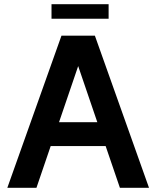

<svg xmlns="http://www.w3.org/2000/svg" viewBox="-20 -901 737 921"><path d="M355 -584 263.2 -314.9H446.8ZM15.1 0 274.9 -730H435.1L694.8 0H555.2L486.8 -200.2H223.1L154.8 0ZM501 -880.9V-811H227.1V-880.9Z"/></svg>

Font: Miedinger*
Style: Bold
Weight: 700
Version: Version 001.000